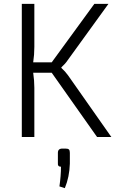

<svg xmlns="http://www.w3.org/2000/svg" viewBox="-20 -710 621 995"><path d="M557 0H483L248 -333H152Q158 -292 158 -255V0H93V-690H158V-467Q158 -426 152 -387H248L469 -690H542L330 -397Q319 -380 298 -361V-358Q319 -339 333 -319ZM303 60H320Q333 60 337.5 65Q342 70 342 82V138Q340 207 316 265L288 256Q296 200 296 154Q278 154 280 135V82Q280 60 303 60Z"/></svg>

Font: Exo 2.0 Light
Style: Regular
Weight: 300
Designer: Natanael Gama
Version: Version 1.001;PS 001.001;hotconv 1.0.70;makeotf.lib2.5.58329